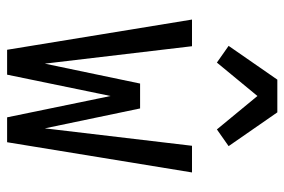

<svg xmlns="http://www.w3.org/2000/svg" viewBox="-150 -650 800 540"><g transform="rotate(90 250.0 -380.0)"><path d="M190 0H120L35 -520H110L159 -106L215 -374H285L341 -106L390 -520H465L380 0H310L250 -291ZM156 -590 109 -623 204 -760H296L391 -623L344 -590L250 -704Z"/></g></svg>

Font: Moesevka
Style: Regular
Weight: 400
Monospace: yes
Designer: Belleve Invis
Foundry: Belleve Invis
Version: Version 32.5.0; ttfautohint (v1.8.4)